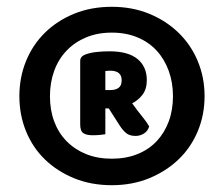

<svg xmlns="http://www.w3.org/2000/svg" viewBox="-20 -655 659 565"><path d="M37 -372Q37 -427 56.5 -475Q76 -523 112 -558.5Q148 -594 198 -614.5Q248 -635 309 -635Q369 -635 419 -614.5Q469 -594 505.5 -558.5Q542 -523 562 -475Q582 -427 582 -372Q582 -317 562 -269Q542 -221 505.5 -186Q469 -151 419 -130.5Q369 -110 309 -110Q248 -110 198 -130.5Q148 -151 112 -186Q76 -221 56.5 -269Q37 -317 37 -372ZM127 -372Q127 -331 139.5 -297.5Q152 -264 176 -239.5Q200 -215 233.5 -201.5Q267 -188 309 -188Q351 -188 384.5 -201.5Q418 -215 441 -239.5Q464 -264 476.5 -297.5Q489 -331 489 -372Q489 -412 476.5 -446.5Q464 -481 441 -506Q418 -531 384.5 -545Q351 -559 309 -559Q267 -559 233.5 -545Q200 -531 176 -506Q152 -481 139.5 -446.5Q127 -412 127 -372ZM290 -336V-260Q284 -259 274.5 -258Q265 -257 252 -257Q235 -257 225.5 -263Q216 -269 216 -289V-476Q216 -489 232 -495Q246 -500 264 -502Q282 -504 302 -504Q357 -504 384.5 -481.5Q412 -459 412 -419Q412 -393 399.5 -376.5Q387 -360 369 -351Q383 -331 397 -314Q411 -297 419 -283Q415 -269 403.5 -262Q392 -255 379 -255Q361 -255 351 -263.5Q341 -272 332 -286L300 -336ZM305 -390Q320 -390 329 -396.5Q338 -403 338 -419Q338 -447 304 -447Q299 -447 295.5 -446.5Q292 -446 290 -446V-390Z"/></svg>

Font: Baloo Tammudu
Style: Regular
Weight: 400
Designer: Omkar Shende and Ek Type
Foundry: Ek Type
Version: Version 1.007;PS 1.000;hotconv 1.0.88;makeotf.lib2.5.647800